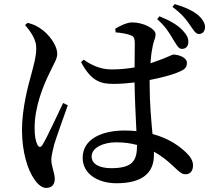

<svg xmlns="http://www.w3.org/2000/svg" viewBox="-20 -864 1040 943"><path d="M830 -671C847 -645 855 -625 872 -624C889 -623 904 -633 905 -656C906 -675 898 -693 877 -715C853 -741 813 -764 763 -784L752 -770C794 -733 813 -700 830 -671ZM913 -741C930 -717 940 -698 956 -697C975 -697 986 -710 987 -729C988 -746 978 -767 955 -788C928 -811 892 -828 838 -844L827 -830C873 -796 896 -767 913 -741ZM103 -741C133 -706 159 -668 158 -626C158 -587 147 -549 134 -500C117 -440 88 -329 88 -226C88 -117 116 -29 149 17C166 42 186 59 207 59C234 59 249 43 249 14C249 -14 232 -47 232 -80C232 -96 237 -117 246 -154C257 -190 294 -294 313 -347L290 -358C265 -307 211 -188 189 -153C180 -138 170 -140 164 -153C155 -170 150 -196 150 -237C150 -338 191 -440 222 -503C246 -555 261 -574 261 -599C261 -649 210 -703 183 -721C161 -737 145 -744 116 -752ZM653 -152V-149C653 -75 631 -38 526 -38C474 -38 430 -55 430 -96C430 -140 491 -165 549 -165C587 -165 621 -161 653 -152ZM548 -705C574 -703 599 -699 619 -692C635 -686 642 -682 642 -648L641 -533C608 -527 570 -523 528 -523C480 -523 436 -539 391 -571L378 -559C429 -463 476 -452 539 -452C572 -452 607 -455 641 -459V-451C642 -376 647 -286 650 -220C632 -222 613 -223 593 -223C481 -223 386 -182 386 -89C386 -9 462 36 552 36C681 36 736 -16 736 -103V-119C769 -101 800 -77 831 -48C858 -22 872 -8 891 -8C914 -8 928 -24 928 -52C928 -73 916 -94 895 -114C863 -145 811 -184 729 -206C723 -272 715 -355 715 -449V-471C771 -482 818 -495 842 -504C883 -520 898 -528 898 -555C898 -581 861 -595 832 -596C824 -596 803 -582 744 -562L719 -553C721 -583 724 -608 728 -626C734 -666 744 -673 744 -696C744 -722 686 -754 629 -754C604 -754 569 -737 546 -723Z"/></svg>

Font: Noto Serif HK SemiBold
Style: Regular
Weight: 600
Designer: Ryoko NISHIZUKA 西塚涼子 (kana & ideographs); Frank Grießhammer (Latin, Greek & Cyrillic); Wenlong ZHANG 张文龙 (bopomofo); San
Foundry: Adobe
Version: Version 2.001;hotconv 1.1.0;makeotfexe 2.6.0